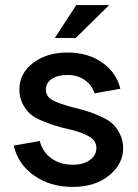

<svg xmlns="http://www.w3.org/2000/svg" viewBox="-20 -724 540 753"><path d="M245 -518Q325 -518 381 -478.5Q437 -439 452 -376L351 -358Q340 -391 312 -410.5Q284 -430 245 -430Q207 -430 183.5 -414.5Q160 -399 160 -373Q160 -346 184.5 -332Q209 -318 266 -303Q302 -294 323 -287.5Q344 -281 374.5 -267.5Q405 -254 421.5 -238.5Q438 -223 450.5 -198Q463 -173 463 -142Q463 -81 408 -36Q353 9 265 9Q176 9 113 -36Q50 -81 34 -153L136 -171Q147 -128 181.5 -103Q216 -78 265 -78Q307 -78 332.5 -96.5Q358 -115 358 -143Q358 -171 332.5 -187Q307 -203 259 -215Q220 -224 198.5 -230.5Q177 -237 145.5 -250Q114 -263 97.5 -278Q81 -293 68.5 -317.5Q56 -342 56 -373Q56 -436 109.5 -477Q163 -518 245 -518ZM195 -575 279 -704H408L277 -575Z"/></svg>

Font: LT Superior Semi-bold
Style: Regular
Weight: 600
Designer: Daniel Lyons
Foundry: LyonsType
Version: Version 1.0